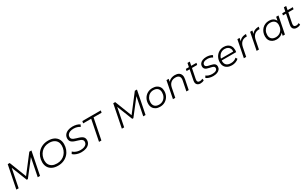

<svg xmlns="http://www.w3.org/2000/svg" viewBox="388 -2899 8078 5098"><g transform="rotate(-30 4427.0 -350.0)"><path d="M62 0 202 -700H262L475 -153L444 -154L864 -700H929L789 0H718L836 -591L855 -589L467 -89H432L234 -592L250 -589L133 0Z M1343 6Q1240 6 1167 -30.5Q1094 -67 1056.5 -132.5Q1019 -198 1019 -285Q1019 -371 1048 -447Q1077 -523 1132.5 -581.5Q1188 -640 1266 -673Q1344 -706 1441 -706Q1545 -706 1617.5 -669.5Q1690 -633 1727.5 -567.5Q1765 -502 1765 -415Q1765 -329 1736 -253Q1707 -177 1651.5 -118.5Q1596 -60 1518 -27Q1440 6 1343 6ZM1350 -60Q1428 -60 1491 -87.5Q1554 -115 1599 -164Q1644 -213 1668 -276.5Q1692 -340 1692 -412Q1692 -480 1662.5 -531Q1633 -582 1576 -611Q1519 -640 1434 -640Q1356 -640 1293 -612.5Q1230 -585 1185.5 -536Q1141 -487 1116.5 -423.5Q1092 -360 1092 -288Q1092 -221 1121.5 -169.5Q1151 -118 1208 -89Q1265 -60 1350 -60Z M2060 6Q2009 6 1959.5 -5.5Q1910 -17 1870 -37.5Q1830 -58 1806 -83L1842 -141Q1866 -116 1901.5 -97Q1937 -78 1980 -67.5Q2023 -57 2066 -57Q2128 -57 2174.5 -73Q2221 -89 2247 -120Q2273 -151 2273 -195Q2273 -230 2253 -251.5Q2233 -273 2201 -286.5Q2169 -300 2130 -311Q2091 -322 2052 -335Q2013 -348 1980.5 -367Q1948 -386 1928.5 -417Q1909 -448 1909 -495Q1909 -561 1945 -608.5Q1981 -656 2044 -681Q2107 -706 2189 -706Q2251 -706 2308.5 -691Q2366 -676 2406 -646L2375 -586Q2337 -614 2288 -628.5Q2239 -643 2185 -643Q2124 -643 2078 -626Q2032 -609 2006.5 -577.5Q1981 -546 1981 -502Q1981 -467 2000.5 -445Q2020 -423 2052.5 -409Q2085 -395 2124 -383.5Q2163 -372 2202 -359.5Q2241 -347 2273.5 -328.5Q2306 -310 2326 -280.5Q2346 -251 2346 -205Q2346 -138 2309 -90.5Q2272 -43 2207.5 -18.5Q2143 6 2060 6Z M2597 0 2724 -636H2477L2490 -700H3056L3043 -636H2797L2670 0Z M3297 0 3437 -700H3497L3710 -153L3679 -154L4099 -700H4164L4024 0H3953L4071 -591L4090 -589L3702 -89H3667L3469 -592L3485 -589L3368 0Z M4471 5Q4398 5 4344.5 -22.5Q4291 -50 4261.5 -100Q4232 -150 4232 -218Q4232 -308 4271 -378.5Q4310 -449 4379 -489.5Q4448 -530 4536 -530Q4609 -530 4662.5 -503Q4716 -476 4745.5 -426Q4775 -376 4775 -308Q4775 -218 4736 -147.5Q4697 -77 4628.5 -36Q4560 5 4471 5ZM4476 -58Q4542 -58 4593.5 -89.5Q4645 -121 4674.5 -177Q4704 -233 4704 -304Q4704 -382 4658.5 -425Q4613 -468 4531 -468Q4466 -468 4414 -436Q4362 -404 4332.5 -348.5Q4303 -293 4303 -221Q4303 -144 4348.5 -101Q4394 -58 4476 -58Z M5225 -530Q5296 -530 5341.5 -502.5Q5387 -475 5404.5 -423Q5422 -371 5407 -299L5347 0H5276L5336 -300Q5352 -378 5319.5 -422Q5287 -466 5205 -466Q5121 -466 5065.5 -420Q5010 -374 4991 -282L4935 0H4864L4968 -525H5036L5006 -374L4991 -400Q5029 -468 5089.5 -499Q5150 -530 5225 -530Z M5707 5Q5662 5 5630 -14.5Q5598 -34 5585.5 -70Q5573 -106 5583 -156L5679 -641H5750L5654 -159Q5644 -110 5661.5 -83Q5679 -56 5726 -56Q5748 -56 5769 -62.5Q5790 -69 5807 -83L5824 -29Q5799 -10 5768 -2.5Q5737 5 5707 5ZM5551 -466 5562 -525H5887L5875 -466Z M6099 5Q6035 5 5978 -13Q5921 -31 5890 -59L5924 -115Q5954 -88 6003 -72.5Q6052 -57 6106 -57Q6181 -57 6221.5 -82Q6262 -107 6262 -151Q6262 -181 6240.5 -196.5Q6219 -212 6185 -220.5Q6151 -229 6113 -237Q6075 -245 6041 -257.5Q6007 -270 5985.5 -296Q5964 -322 5964 -366Q5964 -416 5992.5 -453Q6021 -490 6072 -510Q6123 -530 6192 -530Q6242 -530 6291 -517Q6340 -504 6370 -481L6340 -424Q6309 -448 6268 -458.5Q6227 -469 6186 -469Q6113 -469 6073.5 -442.5Q6034 -416 6034 -373Q6034 -343 6055.5 -327Q6077 -311 6111 -302Q6145 -293 6183.5 -285.5Q6222 -278 6255.5 -265Q6289 -252 6310.5 -227.5Q6332 -203 6332 -159Q6332 -107 6303 -70.5Q6274 -34 6221.5 -14.5Q6169 5 6099 5Z M6674 5Q6599 5 6543.5 -22.5Q6488 -50 6458.5 -100Q6429 -150 6429 -219Q6429 -309 6467 -379Q6505 -449 6571 -489.5Q6637 -530 6720 -530Q6790 -530 6841 -503.5Q6892 -477 6920.5 -427Q6949 -377 6949 -307Q6949 -291 6947 -274.5Q6945 -258 6942 -243H6481L6490 -296H6909L6880 -276Q6890 -339 6871 -382Q6852 -425 6812.5 -447.5Q6773 -470 6718 -470Q6654 -470 6604 -438.5Q6554 -407 6526 -351.5Q6498 -296 6498 -222Q6498 -143 6543.5 -100.5Q6589 -58 6680 -58Q6733 -58 6778 -75.5Q6823 -93 6852 -124L6884 -73Q6847 -36 6791.5 -15.5Q6736 5 6674 5Z M7038 0 7142 -525H7210L7180 -370L7172 -397Q7207 -466 7264.5 -498Q7322 -530 7408 -530L7395 -461Q7390 -461 7385.5 -461.5Q7381 -462 7375 -462Q7291 -462 7236.5 -413.5Q7182 -365 7162 -267L7109 0Z M7429 0 7533 -525H7601L7571 -370L7563 -397Q7598 -466 7655.5 -498Q7713 -530 7799 -530L7786 -461Q7781 -461 7776.5 -461.5Q7772 -462 7766 -462Q7682 -462 7627.5 -413.5Q7573 -365 7553 -267L7500 0Z M8041 5Q7974 5 7922 -22Q7870 -49 7841 -99Q7812 -149 7812 -218Q7812 -285 7834 -342Q7856 -399 7896 -441.5Q7936 -484 7990.5 -507Q8045 -530 8109 -530Q8178 -530 8226 -505.5Q8274 -481 8300 -434.5Q8326 -388 8326 -322Q8326 -227 8291 -153Q8256 -79 8192 -37Q8128 5 8041 5ZM8056 -58Q8122 -58 8173.5 -89.5Q8225 -121 8254.5 -177Q8284 -233 8284 -304Q8284 -382 8238.5 -425Q8193 -468 8111 -468Q8046 -468 7994 -436Q7942 -404 7912.5 -348.5Q7883 -293 7883 -221Q7883 -144 7928.5 -101Q7974 -58 8056 -58ZM8229 0 8259 -151 8289 -257 8299 -367 8331 -525H8402L8297 0Z M8662 5Q8617 5 8585 -14.5Q8553 -34 8540.5 -70Q8528 -106 8538 -156L8634 -641H8705L8609 -159Q8599 -110 8616.5 -83Q8634 -56 8681 -56Q8703 -56 8724 -62.5Q8745 -69 8762 -83L8779 -29Q8754 -10 8723 -2.5Q8692 5 8662 5ZM8506 -466 8517 -525H8842L8830 -466Z"/></g></svg>

Font: MOST Montserrat
Style: Italic
Weight: 400
Italic angle: -11.3°
Designer: Julieta Ulanovsky
Foundry: Julieta Ulanovsky
Version: Version 8.000;March 11, 2024;FontCreator 15.0.0.2926 64-bit